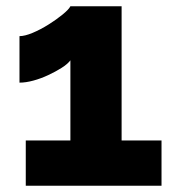

<svg xmlns="http://www.w3.org/2000/svg" viewBox="-20 -591 558 611"><path d="M494 -144V0H62V-144H204V-399Q195 -387 176 -375Q157 -363 133.5 -352Q110 -341 86 -334.5Q62 -328 42 -328V-476Q59 -476 84 -486.5Q109 -497 134.5 -513Q160 -529 179.5 -545Q199 -561 204 -571H367V-144Z"/></svg>

Font: Raleway Thin ExtraBold
Style: Regular
Weight: 800
Version: Version 4.026